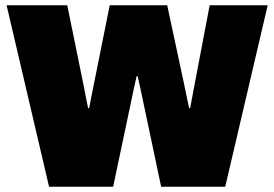

<svg xmlns="http://www.w3.org/2000/svg" viewBox="-20 -708 1040 728"><path d="M166 0H409L477 -322C483 -351 492 -394 498 -419H502C508 -392 518 -348 523 -322L591 0H834L995 -688H775L719 -394C714 -368 706 -324 701 -298H697C691 -328 681 -374 677 -394L614 -688H396L337 -394C331 -366 323 -323 318 -298H314C308 -330 298 -378 295 -394L235 -688H5Z"/></svg>

Font: Archivo Black
Style: Regular
Weight: 900
Designer: Hector Gatti
Foundry: Omnibus-Type
Version: Version 2.001